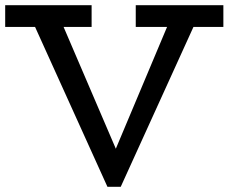

<svg xmlns="http://www.w3.org/2000/svg" viewBox="-20 -706 881 740"><path d="M333.1 -686V-602.2H0V-686ZM840.9 -686V-602.2H503.2V-686ZM394.1 14 84.9 -669H196.4L426.4 -132.8L652 -669H756L445.3 14Z"/></svg>

Font: BioRhyme ExtraBold
Style: Regular
Weight: 800
Designer: Aoife Mooney
Foundry: Aoife Mooney Type
Version: Version 1.600;gftools[0.9.33]